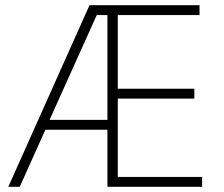

<svg xmlns="http://www.w3.org/2000/svg" viewBox="-20 -720 863 740"><path d="M12 0H56L155 -220H394V0H759V-38H434V-340H729V-378H434V-662H749V-700H325ZM171 -258 353 -662H394V-258Z"/></svg>

Font: Fixel Text ExtraLight
Style: Regular
Weight: 200
Width: 4
Designer: AlfaBravo + MacPaw
Foundry: Kyrylo Tkachov, Marchela Mozhyna, Serhii Makarenko, Maria Weinstein, Zakhar Kryvoshyya
Version: Version 1.211